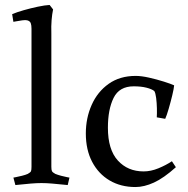

<svg xmlns="http://www.w3.org/2000/svg" viewBox="-20 -738 759 774"><path d="M187 -603V-66Q187 -53 189.5 -48Q192 -43 203 -37Q213 -33 226 -29.5Q239 -26 249.5 -24Q260 -22 260 -22L253 8Q213 4 190 2Q167 0 147 0Q128 0 104 2Q80 4 42 8L34 -22Q34 -22 44.5 -24Q55 -26 69 -29.5Q83 -33 92 -37Q103 -43 105 -48Q107 -53 107 -66V-622Q107 -636 104 -644.5Q101 -653 90 -656Q83 -658 69.5 -656Q56 -654 45 -652Q34 -650 34 -650L29 -681Q48 -689 76 -697Q104 -705 132.5 -711Q161 -717 180 -718L194 -700Q190 -681 188 -657Q186 -633 187 -603Z M646 -259 612 -265Q613 -280 612.5 -301.5Q612 -323 609.5 -343Q607 -363 602 -371Q592 -379 570.5 -384.5Q549 -390 519 -390Q461 -390 438 -343.5Q415 -297 415 -223Q415 -135 455 -91Q495 -47 559 -47Q588 -47 618.5 -59.5Q649 -72 673 -88L689 -64Q640 -20 600.5 -2Q561 16 526 16Q467 16 422 -10.5Q377 -37 351.5 -85.5Q326 -134 326 -200Q326 -262 349.5 -315Q373 -368 418 -400Q463 -432 527 -432Q550 -432 581 -425Q612 -418 640.5 -409Q669 -400 682 -394Q681 -381 674.5 -354Q668 -327 660 -299.5Q652 -272 646 -259Z"/></svg>

Font: Buenard
Style: Regular
Weight: 400
Version: Version 2.000